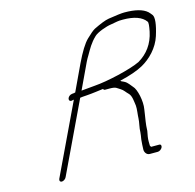

<svg xmlns="http://www.w3.org/2000/svg" viewBox="-100 -764 891 879"><g transform="rotate(-15 345.5 -325.0)"><path d="M282 -367 339.6 -489C343.5 -498 349 -506 353.5 -514C371 -544 382 -566 409.2 -592C423.6 -606 467.7 -622 491.6 -625C523.2 -630 521.8 -632 548.8 -632C601.8 -632 637.7 -619 655.8 -594C660.2 -589 657.9 -572 653 -547C641.6 -492 611.9 -452 567.7 -426C520.4 -403 405.2 -377 346.9 -373C314 -370 292.4 -368 282 -367ZM108.9 -3 267.6 -337C272.9 -338 284.2 -339 300.5 -340C329.1 -342 353.4 -346 379.3 -349C380.1 -345 382.5 -343 387.5 -343H408.5C440.5 -343 440.2 -336 456.4 -327C469.9 -319 476.1 -307 486.9 -297C500.8 -284 501.6 -255 504.6 -236C506.2 -222 501.1 -190 501 -177C500.9 -161 492.4 -131 493 -114L491.3 -99C490.4 -93 489.5 -87 488.3 -80C486.5 -68 485.9 -44 485.4 -33C485 -22 492.9 -6 508.9 -6H546.9C554.9 -6 565.1 -13 568.6 -21C572.2 -29 569.4 -36 561.4 -36H523.4C520.3 -39 518.3 -42 518.9 -47L518.6 -62C518.3 -77 521.7 -94 525.1 -111C525.5 -128 527.2 -143 529 -155C533.6 -179 533.4 -188 537.4 -210C544.1 -247 531.1 -307 514.1 -323C506 -332 496.7 -347 483.9 -354C473.8 -360 467.8 -360 465.4 -365C512.9 -376 550 -389 575.4 -403C617.7 -426 659 -468 675.4 -520C691.5 -571 695 -604 686.1 -617C682 -623 675.9 -629 671.5 -634C650.5 -653 614.3 -662 563.3 -662C551.3 -662 525.4 -659 487.5 -653C469.5 -650 445.4 -640 414.6 -625C405 -620 391.2 -608 372.5 -590C353.9 -572 333.1 -538 309.6 -489L251.7 -366C249.7 -366 247.7 -366 246.4 -365L236.1 -364C214.1 -361 206.6 -334 225.6 -334L235.2 -336H237.2L78.9 -3C75.4 5 79.2 12 87.2 12C95.2 12 105.4 5 108.9 -3Z"/></g></svg>

Font: MewTooHand
Style: UltIta
Weight: 400
Designer: Mew Too, Robert Jablonski
Version: Version 0.77